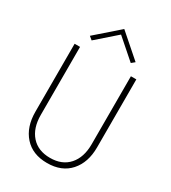

<svg xmlns="http://www.w3.org/2000/svg" viewBox="-222 -1041 1038 1164"><g transform="rotate(30 297.0 -459.0)"><path d="M297 -889 160 -769 137 -788 297 -928 457 -788 434 -769ZM81 -700H119V-224Q119 -132 166 -79Q213 -26 297 -26Q381 -26 428 -79Q475 -132 475 -224V-700H513V-224Q513 -118 456 -54Q399 10 297 10Q195 10 138 -54Q81 -118 81 -224Z"/></g></svg>

Font: Renner
Style: Thin
Weight: 200
Version: Version 003.000 ; ttfautohint (v0.97) -l 8 -r 50 -G 200 -x 1